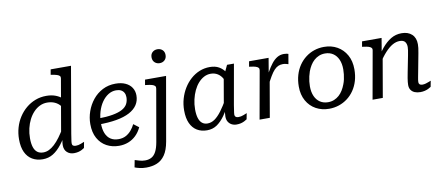

<svg xmlns="http://www.w3.org/2000/svg" viewBox="-81 -1078 3802 1645"><g transform="rotate(-10 1820.0 -255.0)"><path d="M216 12Q164 12 125 -11Q86 -34 65 -79Q44 -124 44 -191Q44 -244 58 -292.5Q72 -341 98.5 -382Q125 -423 161.5 -453.5Q198 -484 242.5 -501Q287 -518 338 -518Q384 -518 420 -504Q456 -490 483 -464.5Q510 -439 529 -405L478 -349Q470 -384 450 -409Q430 -434 401 -447Q372 -460 335 -460Q301 -460 271 -445.5Q241 -431 216.5 -405Q192 -379 174.5 -344.5Q157 -310 147.5 -269Q138 -228 138 -184Q138 -138 148 -107Q158 -76 178.5 -60.5Q199 -45 230 -45Q256 -45 280 -56.5Q304 -68 328.5 -90.5Q353 -113 378.5 -147.5Q404 -182 431 -228L456 -199Q419 -131 382.5 -84Q346 -37 306 -12.5Q266 12 216 12ZM488 7Q452 7 428 -15Q404 -37 404 -77Q404 -86 405 -95.5Q406 -105 408 -116Q410 -127 413 -141L399 -128L488 -642Q491 -657 483.5 -665Q476 -673 460 -678Q444 -683 418 -687L407 -689L415 -735H592L493 -161Q490 -140 487.5 -124.5Q485 -109 483.5 -98.5Q482 -88 482 -80Q482 -66 490 -59.5Q498 -53 514 -53Q537 -53 559 -62Q581 -71 589 -74L579 -22Q569 -15 555.5 -8Q542 -1 525 3Q508 7 488 7Z M880 12Q820 12 772 -14Q724 -40 696 -90.5Q668 -141 668 -214Q668 -270 687 -324Q706 -378 741.5 -422Q777 -466 827.5 -492Q878 -518 940 -518Q990 -518 1026 -501.5Q1062 -485 1081 -455.5Q1100 -426 1100 -388Q1100 -342 1077 -306.5Q1054 -271 1008 -246.5Q962 -222 893 -210Q824 -198 732 -198L740 -249Q818 -250 870.5 -259.5Q923 -269 954.5 -286.5Q986 -304 999.5 -329.5Q1013 -355 1013 -388Q1013 -410 1004 -426.5Q995 -443 978 -452Q961 -461 935 -461Q899 -461 867.5 -441.5Q836 -422 811.5 -387Q787 -352 773 -305Q759 -258 759 -202Q759 -153 773.5 -117.5Q788 -82 816 -63.5Q844 -45 885 -45Q922 -45 949.5 -60Q977 -75 997 -99Q1017 -123 1030 -150L1076 -115Q1057 -74 1027.5 -45.5Q998 -17 960.5 -2.5Q923 12 880 12Z M1345 -625Q1319 -625 1301.5 -641.5Q1284 -658 1284 -686Q1284 -714 1301.5 -730Q1319 -746 1345 -746Q1371 -746 1388.5 -730Q1406 -714 1406 -686Q1406 -658 1388.5 -641.5Q1371 -625 1345 -625ZM977 217 989 155Q1004 159 1027 166.5Q1050 174 1078 174Q1109 174 1133 161Q1157 148 1173 117.5Q1189 87 1198 37L1277 -415Q1280 -430 1272.5 -438.5Q1265 -447 1248 -452Q1231 -457 1204 -460L1188 -462L1196 -508H1379L1282 46Q1269 119 1240.5 160.5Q1212 202 1170.5 219Q1129 236 1078 236Q1046 236 1020 230Q994 224 977 217Z M1923 -377 1882 -321Q1878 -364 1862 -395Q1846 -426 1819.5 -443Q1793 -460 1758 -460Q1727 -460 1699.5 -445.5Q1672 -431 1649 -405Q1626 -379 1609.5 -344Q1593 -309 1583.5 -267.5Q1574 -226 1574 -182Q1574 -137 1583.5 -106.5Q1593 -76 1612 -60.5Q1631 -45 1659 -45Q1692 -45 1721.5 -65.5Q1751 -86 1781.5 -126.5Q1812 -167 1846 -227L1870 -199Q1835 -132 1801.5 -85Q1768 -38 1731 -13Q1694 12 1645 12Q1595 12 1558 -10.5Q1521 -33 1500.5 -77.5Q1480 -122 1480 -189Q1480 -242 1494 -290.5Q1508 -339 1533.5 -380.5Q1559 -422 1594 -453Q1629 -484 1671 -501Q1713 -518 1760 -518Q1807 -518 1839.5 -499.5Q1872 -481 1892.5 -449.5Q1913 -418 1923 -377ZM1970 -511 1908 -161Q1905 -140 1902.5 -124.5Q1900 -109 1898.5 -98Q1897 -87 1897 -80Q1897 -67 1905 -60Q1913 -53 1929 -53Q1952 -53 1974 -62Q1996 -71 2004 -74L1994 -22Q1984 -15 1970 -8Q1956 -1 1939.5 3Q1923 7 1903 7Q1879 7 1860 -3Q1841 -13 1830 -31.5Q1819 -50 1819 -77Q1819 -91 1821 -107.5Q1823 -124 1828 -152L1814 -124L1866 -425L1872 -430L1910 -511Z M2103 0H2192L2255 -364L2247 -365L2271 -508H2101L2093 -462L2107 -460Q2132 -457 2148.5 -452Q2165 -447 2172.5 -438.5Q2180 -430 2177 -415ZM2444 -512Q2439 -514 2428.5 -516Q2418 -518 2405 -518Q2373 -518 2347 -502.5Q2321 -487 2298 -458Q2275 -429 2252 -387.5Q2229 -346 2204 -293L2227 -270Q2251 -318 2270 -350Q2289 -382 2306 -400Q2323 -418 2341 -426Q2359 -434 2381 -434Q2397 -434 2408 -431Q2419 -428 2429 -425Z M2862 -173Q2870 -193 2874.5 -214.5Q2879 -236 2881.5 -257.5Q2884 -279 2884 -300Q2884 -350 2868 -386Q2852 -422 2822.5 -441.5Q2793 -461 2753 -461Q2724 -461 2700 -451Q2676 -441 2657 -424Q2638 -407 2623.5 -383.5Q2609 -360 2599 -333Q2592 -313 2587 -291.5Q2582 -270 2579.5 -248.5Q2577 -227 2577 -206Q2577 -156 2593 -120Q2609 -84 2638.5 -64.5Q2668 -45 2708 -45Q2737 -45 2761 -55Q2785 -65 2804 -82Q2823 -99 2837.5 -122.5Q2852 -146 2862 -173ZM2483 -220Q2483 -274 2496.5 -320Q2510 -366 2535 -402.5Q2560 -439 2594 -465Q2628 -491 2668.5 -504.5Q2709 -518 2754 -518Q2818 -518 2868.5 -489.5Q2919 -461 2948.5 -408.5Q2978 -356 2978 -284Q2978 -230 2964.5 -184.5Q2951 -139 2926 -102.5Q2901 -66 2867 -40.5Q2833 -15 2792.5 -1.5Q2752 12 2707 12Q2644 12 2593 -16Q2542 -44 2512.5 -96.5Q2483 -149 2483 -220Z M3086 0H3175L3238 -364L3232 -377L3254 -508H3084L3076 -462L3090 -460Q3115 -457 3131.5 -452Q3148 -447 3155.5 -438.5Q3163 -430 3160 -415ZM3511 -161 3542 -325Q3547 -349 3549 -368.5Q3551 -388 3551 -401Q3551 -457 3518 -487.5Q3485 -518 3429 -518Q3378 -518 3336 -493Q3294 -468 3256 -422Q3218 -376 3181 -315L3205 -290Q3240 -346 3273.5 -382.5Q3307 -419 3338.5 -437Q3370 -455 3402 -455Q3434 -455 3447.5 -438Q3461 -421 3461 -392Q3461 -380 3458.5 -363.5Q3456 -347 3451 -321L3423 -179Q3417 -150 3414 -130.5Q3411 -111 3409.5 -97.5Q3408 -84 3408 -71Q3408 -45 3420 -27.5Q3432 -10 3453 -1.5Q3474 7 3501 7Q3521 7 3538.5 3Q3556 -1 3570.5 -8Q3585 -15 3595 -22L3605 -74Q3600 -72 3587.5 -67Q3575 -62 3560 -57.5Q3545 -53 3530 -53Q3514 -53 3506 -60Q3498 -67 3498 -80Q3498 -88 3499.5 -98.5Q3501 -109 3504 -124.5Q3507 -140 3511 -161Z"/></g></svg>

Font: Roboto Serif 20pt
Style: Italic
Weight: 400
Italic angle: -10°
Designer: Greg Gazdowicz
Foundry: Commercial Type
Version: Version 1.008